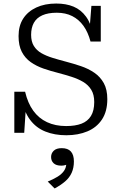

<svg xmlns="http://www.w3.org/2000/svg" viewBox="-20 -748 682 1086"><path d="M354 -35Q406 -35 441 -48.5Q476 -62 494.5 -92Q513 -122 513 -171Q513 -213 496 -240.5Q479 -268 450 -285Q421 -302 385 -313.5Q349 -325 311 -335Q267 -346 226.5 -360Q186 -374 154 -396.5Q122 -419 103.5 -454.5Q85 -490 85 -544Q85 -602 111 -642.5Q137 -683 185 -705.5Q233 -728 298 -728Q354 -728 396 -710.5Q438 -693 466.5 -654Q495 -615 507 -552L486 -575L497 -715H550V-513H492Q478 -566 452 -602Q426 -638 388.5 -657Q351 -676 301 -676Q252 -676 219.5 -661.5Q187 -647 171.5 -619Q156 -591 156 -551Q156 -513 171.5 -488Q187 -463 214 -447.5Q241 -432 276.5 -421Q312 -410 354 -399Q396 -388 437.5 -374Q479 -360 513 -337Q547 -314 567 -278Q587 -242 587 -187Q587 -118 557 -72.5Q527 -27 474.5 -5Q422 17 355 17Q289 17 236.5 -4Q184 -25 150 -70.5Q116 -116 102 -190L128 -164L117 3H61V-229H122Q137 -165 168 -122Q199 -79 246 -57Q293 -35 354 -35ZM289 318 250 279Q282 266 305.5 251.5Q329 237 342 218.5Q355 200 355 175L367 177Q360 183 349 186Q338 189 327 189Q298 189 283.5 175.5Q269 162 269 140Q269 119 284 104.5Q299 90 329 90Q364 90 381 109Q398 128 398 165Q398 201 385.5 229Q373 257 348.5 278Q324 299 289 318Z"/></svg>

Font: Roboto Serif Light
Style: Regular
Weight: 300
Designer: Greg Gazdowicz
Foundry: Commercial Type
Version: Version 1.008